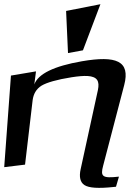

<svg xmlns="http://www.w3.org/2000/svg" viewBox="-58 -760 651 912"><path d="M432 27 532 -356C562 -471 494 -497 331 -469C198 -446 123 -409 105 -359L113 -421L-6 -401L-38 34L61 22L97 -284C101 -314 114 -337 139 -353C164 -368 212 -382 282 -393C314 -398 339 -400 358 -399C404 -396 416 -375 407 -332L325 44C317 80 323 106 343 119C364 133 410 136 483 128L493 127L507 79C428 88 418 79 432 27ZM336 -521 419 -740 256 -708 265 -508Z"/></svg>

Font: Gamestation Warped
Style: Italic
Weight: 400
Designer: Jonas Hecksher
Foundry: Jonas Hecksher, Playtypeª, e-types AS
Version: Version 1.003